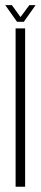

<svg xmlns="http://www.w3.org/2000/svg" viewBox="-33 -706 154 726"><path d="M26 0H62V-598.5H26ZM31.5 -623.5H57L101.5 -686.5H78L44.5 -641.5L12 -686.5H-13Z"/></svg>

Font: Anybody ExtraCondensed ExtraLight
Style: Regular
Weight: 250
Width: 2
Version: Version 1.113;gftools[0.9.25]